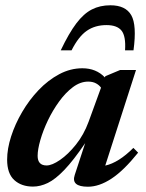

<svg xmlns="http://www.w3.org/2000/svg" viewBox="-20 -695 554 727"><path d="M263 -32.5 302.5 -153Q258 -87.5 223.8 -51.8Q189.5 -16 161 -2.2Q132.5 11.5 105 11.5Q61 11.5 34 -13.2Q7 -38 7 -90.5Q7 -131.5 22 -178.2Q37 -225 63.8 -270.8Q90.5 -316.5 126.2 -354Q162 -391.5 204.2 -414Q246.5 -436.5 292 -436.5Q344 -436.5 377 -402L379 -406.5L435 -430H495L378.5 -68Q429 -79 485 -135L503 -117Q448.5 -49 402 -18.5Q355.5 12 313 12Q248 12 263 -32.5ZM122.5 -105Q122.5 -68.5 156.5 -68.5Q177 -68.5 207.5 -89.5Q238 -110.5 267.8 -147.8Q297.5 -185 315.5 -234L362.5 -363Q356 -372.5 343.8 -379.2Q331.5 -386 314 -386Q284 -386 256 -365Q228 -344 203.8 -310.5Q179.5 -277 161.2 -238.8Q143 -200.5 132.8 -164.8Q122.5 -129 122.5 -105ZM383 -600Q340 -600 308.8 -578.5Q277.5 -557 251 -504.5H210Q241 -569.5 269 -606.5Q297 -643.5 327.8 -659.2Q358.5 -675 398 -675Q455.5 -675 477 -637.5Q498.5 -600 485.5 -504.5H453.5Q457 -558 440.2 -579Q423.5 -600 383 -600Z"/></svg>

Font: Newsreader 16pt SemiBold
Style: Italic
Weight: 600
Italic angle: -17°
Designer: Hugues Gentile
Foundry: Production Type
Version: Version 1.003; ttfautohint (v1.8.3)